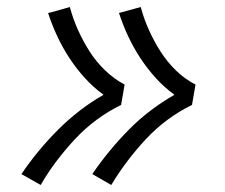

<svg xmlns="http://www.w3.org/2000/svg" viewBox="-20 -610 640 547"><path d="M297 -83 243 -114Q266 -148 292 -179.5Q318 -211 347 -240.5Q376 -270 409 -295Q442 -320 477 -340Q448 -361 424 -387.5Q400 -414 380.5 -443.5Q361 -473 345.5 -506Q330 -539 319 -573L381 -590Q390 -556 404.5 -524Q419 -492 437.5 -463Q456 -434 481 -409.5Q506 -385 537 -369L527 -311Q490 -293 457 -268.5Q424 -244 396 -214Q368 -184 343 -151Q318 -118 297 -83ZM96 -83 41 -114Q64 -148 90 -179.5Q116 -211 145.5 -240.5Q175 -270 207.5 -295Q240 -320 275 -340Q246 -361 222 -387.5Q198 -414 178.5 -443.5Q159 -473 143.5 -506Q128 -539 117 -573L126 -575L179 -590Q188 -556 202.5 -524Q217 -492 235.5 -463Q254 -434 279.5 -409.5Q305 -385 335 -369L325 -311Q288 -293 255 -268.5Q222 -244 194 -214Q166 -184 141 -151Q116 -118 96 -83Z"/></svg>

Font: Iosevka Curly Slab LtExObl
Style: Regular
Weight: 300
Width: 7
Italic angle: -9°
Monospace: yes
Designer: Belleve Invis
Foundry: Belleve Invis
Version: Version 11.1.0; ttfautohint (v1.8.3)